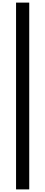

<svg xmlns="http://www.w3.org/2000/svg" viewBox="-20 -1080 348 1471"><path d="M103 -1060H204V371H103Z"/></svg>

Font: Matangi SemiBold
Style: Regular
Weight: 600
Designer: Prashant Pant
Foundry: The Graphic Ant
Version: Version 3.002